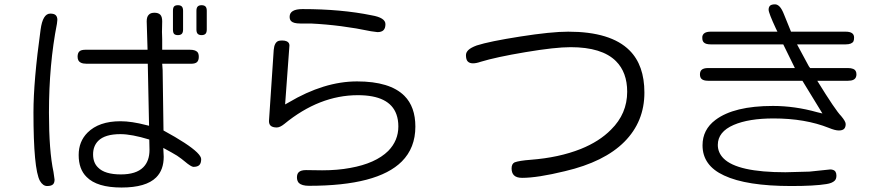

<svg xmlns="http://www.w3.org/2000/svg" viewBox="-20 -798 4040 871"><path d="M810.5 -749Q810.5 -762.7 804.7 -768.6Q798.8 -774.4 787.1 -774.4Q775.4 -774.4 770 -769Q764.6 -763.7 764.6 -749V-664.1Q764.6 -649.4 770 -644Q775.4 -638.7 787.1 -638.7Q798.8 -638.7 804.7 -644.5Q810.5 -650.4 810.5 -664.1ZM877 -768.6Q871.1 -762.7 871.1 -749V-664.1Q871.1 -650.4 877 -644.5Q882.8 -638.7 894.5 -638.7Q906.2 -638.7 912.1 -644.5Q918 -650.4 918 -664.1V-749Q918 -762.7 912.1 -768.6Q906.2 -774.4 894.5 -774.4Q882.8 -774.4 877 -768.6ZM367.2 -572.3Q347.7 -572.3 339.8 -564.5Q332 -556.6 332 -541Q332 -520.5 346.7 -513.7Q356.4 -508.8 373 -508.8H650.4L656.2 -227.5L643.6 -230.5Q577.1 -248 526.4 -248Q428.7 -248 377 -196.3Q336.9 -156.2 336.9 -94.7Q336.9 -30.3 373 4.9Q419.9 52.7 531.2 52.7Q642.6 52.7 688.5 6.8Q722.7 -27.3 722.7 -86.9L720.7 -127Q762.7 -104.5 783.2 -91.8Q804.7 -77.1 818.4 -65.4Q832 -53.7 842.3 -47.4Q852.5 -41 857.4 -41Q876 -41 884.3 -49.3Q892.6 -57.6 892.6 -76.2Q892.6 -87.9 874 -106.4Q835 -144.5 721.7 -206.1L717.8 -480.5L715.8 -508.8H846.7Q866.2 -508.8 874 -516.6Q881.8 -524.4 881.8 -540Q881.8 -555.7 875 -562.5Q865.2 -572.3 841.8 -572.3H715.8V-620.1L714.8 -653.3L715.8 -701.2Q715.8 -722.7 707 -731.4Q698.2 -740.2 680.7 -740.2Q663.1 -740.2 655.3 -731.4Q645.5 -722.7 645.5 -701.2L649.4 -572.3ZM208 -736.3Q173.8 -736.3 164.1 -663.1Q131.8 -430.7 131.8 -288.1Q131.8 -31.2 161.1 22.5Q174.8 45.9 193.8 45.9Q212.9 45.9 220.7 38.1Q227.5 31.2 227.5 16.6L222.7 -17.6Q202.1 -113.3 202.1 -287.1Q202.1 -505.9 238.3 -690.4L240.2 -708Q240.2 -721.7 232.9 -729Q225.6 -736.3 208 -736.3ZM526.4 -189.5Q577.1 -189.5 657.2 -165L658.2 -118.2Q658.2 -67.4 629.9 -39.1Q597.7 -6.8 528.3 -6.8Q455.1 -6.8 424.8 -38.1Q402.3 -59.6 402.3 -97.7Q402.3 -135.7 425.8 -159.2Q456.1 -189.5 526.4 -189.5Z M1352.5 -756.8Q1293.9 -756.8 1293.9 -721.7Q1293.9 -709 1300.8 -702.1Q1311.5 -691.4 1341.8 -691.4H1389.6Q1528.3 -684.6 1663.1 -656.2L1692.4 -652.3Q1710.9 -652.3 1719.7 -661.1Q1728.5 -669.9 1728.5 -688.5Q1728.5 -717.8 1666 -728.5Q1666 -728.5 1666 -728.5Q1528.3 -756.8 1352.5 -756.8ZM1814.5 -363.3Q1749 -428.7 1599.6 -428.7Q1450.2 -428.7 1289.1 -333L1273.4 -324.2Q1293 -590.8 1293 -591.8Q1293 -604.5 1281.2 -610.4Q1272.5 -614.3 1260.7 -614.3Q1249 -614.3 1243.2 -612.3Q1224.6 -605.5 1221.7 -571.3Q1200.2 -250 1200.2 -249Q1200.2 -235.4 1207 -228.5Q1215.8 -219.7 1235.4 -219.7Q1250 -219.7 1269.5 -235.4Q1428.7 -366.2 1603.5 -366.2Q1747.1 -366.2 1778.3 -279.3Q1787.1 -254.9 1787.1 -224.6Q1787.1 -160.2 1741.2 -113.3Q1683.6 -56.6 1568.4 -36.1Q1511.7 -25.4 1441.4 -25.4L1368.2 -26.4Q1344.7 -26.4 1335 -16.6Q1327.1 -8.8 1327.1 6.8Q1327.1 22.5 1335.9 32.2Q1349.6 44.9 1381.8 44.9Q1692.4 44.9 1802.7 -65.4Q1864.3 -127 1864.3 -223.6Q1864.3 -313.5 1814.5 -363.3Z M2903.3 -377.9Q2903.3 -502 2835.9 -569.3Q2751 -654.3 2557.6 -654.3Q2480.5 -654.3 2340.3 -632.3Q2200.2 -610.4 2142.6 -591.8Q2116.2 -582 2105 -571.3Q2093.8 -560.5 2093.8 -547.9Q2093.8 -527.3 2102.1 -519Q2110.4 -510.7 2125.5 -510.7Q2140.6 -510.7 2160.2 -517.6Q2230.5 -539.1 2364.3 -561.5Q2498 -584 2568.4 -584Q2710.9 -584 2774.4 -520.5Q2825.2 -469.7 2825.2 -381.8Q2825.2 -282.2 2752 -210Q2699.2 -156.2 2614.3 -122.1Q2515.6 -83 2387.7 -73.2Q2335.9 -69.3 2314.5 -61.5Q2300.8 -54.7 2300.8 -34.2Q2300.8 -13.7 2311.5 -2.9Q2323.2 8.8 2348.6 8.8Q2418.9 8.8 2543 -21.5Q2721.7 -63.5 2812.5 -154.8Q2903.3 -246.1 2903.3 -377.9Z M3162.1 -480.5Q3155.3 -473.6 3155.3 -460.4Q3155.3 -447.3 3162.1 -440.4Q3170.9 -431.6 3192.4 -431.6H3620.1L3710.9 -283.2L3686.5 -289.1Q3585.9 -317.4 3486.3 -317.4Q3309.6 -317.4 3225.6 -253.9Q3167 -210 3167 -138.7Q3167 -46.9 3264.6 -2Q3366.2 45.9 3569.3 45.9Q3674.8 45.9 3728.5 37.1Q3754.9 33.2 3766.6 21.5Q3774.4 13.7 3774.4 -1Q3774.4 -22.5 3758.8 -27.3Q3753.9 -29.3 3746.1 -29.3L3652.3 -19.5L3543 -16.6Q3325.2 -16.6 3262.7 -79.1Q3236.3 -105.5 3236.3 -140.6Q3236.3 -200.2 3308.6 -231.4Q3377 -260.7 3489.3 -260.7Q3632.8 -260.7 3740.2 -217.8Q3768.6 -206.1 3785.2 -206.1Q3801.8 -206.1 3809.1 -213.4Q3816.4 -220.7 3816.4 -235.4Q3816.4 -247.1 3795.9 -271.5Q3770.5 -296.9 3687.5 -431.6H3827.1Q3857.4 -431.6 3863.3 -449.2Q3865.2 -454.1 3865.2 -460.9Q3865.2 -479.5 3850.6 -485.4Q3840.8 -489.3 3827.1 -489.3H3655.3L3649.4 -497.1L3595.7 -596.7H3816.4Q3843.8 -596.7 3851.6 -610.4Q3854.5 -616.2 3854.5 -627.9Q3854.5 -654.3 3816.4 -654.3H3568.4L3537.1 -731.4Q3527.3 -756.8 3517.1 -767.6Q3506.8 -778.3 3496.1 -778.3Q3479.5 -778.3 3473.1 -772Q3466.8 -765.6 3466.8 -753.9Q3466.8 -739.3 3500 -668L3506.8 -654.3H3204.1Q3169.9 -654.3 3166 -631.8Q3166 -628.9 3166 -625Q3166 -612.3 3172.9 -605.5Q3181.6 -596.7 3204.1 -596.7H3533.2L3585.9 -489.3H3192.4Q3170.9 -489.3 3162.1 -480.5Z"/></svg>

Font: FakePearl
Style: ExtraLight
Weight: 300
Version: Version 1.2